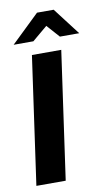

<svg xmlns="http://www.w3.org/2000/svg" viewBox="-78 -692 420 733"><g transform="rotate(-10 132.5 -325.5)"><path d="M2.4 0 72.4 -495H186.1L116.1 0ZM10.4 -545.6 119.6 -650.8H184.2L264.7 -545.6H189.8L145.7 -595L86.9 -545.6Z"/></g></svg>

Font: Alumni Sans SC Thin
Style: Italic
Weight: 100
Italic angle: -8°
Designer: Robert E. Leuschke
Foundry: Robert E. Leuschke
Version: Version 1.016